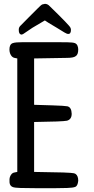

<svg xmlns="http://www.w3.org/2000/svg" viewBox="-20 -984 489 1003"><path d="M89.8 -803.7Q78.1 -806.6 78.1 -827.1V-830.1Q78.1 -842.8 89.8 -852.5Q106.4 -870.1 131.3 -894.5Q156.2 -918.9 175.8 -939Q195.3 -959 201.2 -960.9Q209 -962.9 214.8 -963.9Q228.5 -963.9 239.3 -952.1Q342.8 -851.6 347.7 -839.8Q350.6 -834 350.6 -828.1Q350.6 -806.6 336.9 -806.6Q329.1 -806.6 316.4 -814.5Q299.8 -825.2 278.3 -837.9Q218.8 -873 214.8 -877H213.9Q193.4 -864.3 149.4 -838.9Q125 -823.2 111.8 -813.5Q98.6 -803.7 94.7 -803.7ZM158.2 -85.9 309.6 -83Q327.1 -82 347.7 -81.1Q368.2 -80.1 375 -75.2Q388.7 -65.4 388.7 -40V-39.1Q385.7 -12.7 373.5 -7.8Q361.3 -2.9 330.1 -2Q298.8 -1 272.5 -1H163.1Q118.2 -1 87.4 -2Q56.6 -2.9 46.9 -6.8Q31.2 -12.7 29.8 -31.2Q28.3 -49.8 32.2 -60.5Q40 -81.1 55.7 -83L70.3 -85.9V-678.7L55.7 -681.6Q40 -684.6 32.2 -706.1Q29.3 -715.8 29.3 -725.6Q29.3 -752.9 46.9 -758.8Q59.6 -763.7 101.6 -763.7Q108.4 -763.7 116.2 -763.7H246.1Q298.8 -763.7 330.1 -763.2Q361.3 -762.7 371.1 -758.8Q380.9 -754.9 384.8 -745.1Q388.7 -735.4 388.7 -725.6Q388.7 -698.2 375 -690.4Q364.3 -681.6 328.1 -681.6Q243.2 -680.7 158.2 -678.7V-436.5Q188.5 -435.5 253.4 -433.6Q318.4 -431.6 332 -428.7Q353.5 -423.8 354.5 -389.6Q354.5 -360.4 330.1 -353.5Q307.6 -348.6 158.2 -346.7Z"/></svg>

Font: Semi-Sweet
Style: Book
Weight: 400
Designer: Walter E Stewart
Version: 0.5